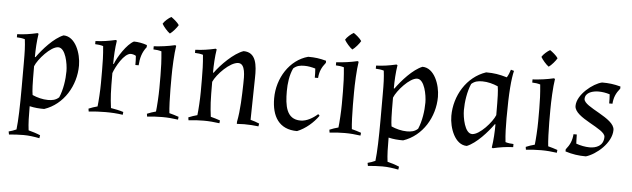

<svg xmlns="http://www.w3.org/2000/svg" viewBox="-52 -869 4212 1280"><g transform="rotate(5 2053.5 -229.0)"><path d="M463 -294C463 -374 423 -485 343 -485C280 -460 208 -379 169 -324L165 -325C165 -375 168 -431 176 -481L169 -485C121 -474 82 -468 34 -466V-445C49 -445 73 -442 88 -437C94 -387 95 -357 95 -277V-114C95 15 92 107 85 167C71 174 50 181 34 185L38 205C72 202 104 200 135 200C171 200 206 205 242 212L245 192C225 183 187 171 166 166C160 121 159 70 159 5C194 13 222 15 257 15C385 -28 463 -159 463 -294ZM383 -249C383 -193 373 -124 350 -71C328 -51 305 -47 276 -47C242 -47 203 -57 172 -71C167 -102 165 -134 165 -263C183 -310 265 -403 315 -403C364 -403 383 -298 383 -249Z M689 -263C704 -306 756 -401 801 -401C811 -401 827 -397 835 -391C837 -369 837 -352 837 -330H859C862 -378 872 -417 902 -455V-469C875 -479 842 -485 814 -485C768 -462 710 -372 693 -324L689 -325C689 -375 692 -431 700 -481L693 -485C645 -474 606 -468 558 -466V-445C573 -445 597 -442 612 -437C618 -376 619 -327 619 -274V-190C619 -141 614 -63 610 -33C593 -29 567 -20 551 -13L554 6C592 2 629 0 667 0C705 0 744 2 782 8L784 -11C764 -18 721 -27 700 -30C691 -102 689 -134 689 -263Z M1084 -274C1084 -327 1088 -428 1097 -481L1090 -485C1043 -474 996 -468 948 -465V-444C964 -444 986 -441 1002 -436C1008 -375 1010 -327 1010 -274V-190C1010 -141 1005 -63 1001 -33C984 -29 958 -20 942 -13L945 6C979 2 1013 0 1047 0C1082 0 1117 3 1152 8L1154 -11C1137 -17 1108 -26 1091 -30C1087 -60 1084 -141 1084 -190ZM1102 -620C1092 -637 1062 -661 1048 -670C1031 -661 1003 -637 994 -620C1003 -603 1031 -570 1048 -559C1065 -570 1093 -603 1102 -620Z M1594 0C1626 0 1658 2 1690 6L1693 -13C1677 -20 1651 -29 1634 -33L1639 -314C1641 -399 1633 -485 1548 -485C1484 -464 1400 -379 1361 -324L1357 -325C1357 -375 1360 -431 1368 -481L1361 -485C1313 -474 1274 -468 1226 -466V-445C1241 -445 1265 -442 1280 -437C1286 -376 1287 -327 1287 -274V-190C1287 -141 1282 -63 1278 -33C1261 -29 1235 -20 1219 -13L1222 6C1256 2 1290 0 1324 0C1359 0 1394 3 1429 8L1431 -11C1414 -17 1385 -26 1368 -30C1359 -102 1357 -134 1357 -263C1379 -314 1465 -403 1520 -403C1569 -403 1566 -318 1565 -269C1563 -187 1561 -92 1545 -12V2C1560 1 1579 0 1594 0Z M1966 -57C1870 -57 1858 -149 1858 -245C1858 -295 1865 -353 1887 -399C1909 -419 1932 -423 1961 -423C1985 -423 2010 -418 2034 -411C2036 -389 2036 -372 2036 -350H2058C2061 -392 2074 -422 2101 -455V-469C2056 -481 2026 -485 1980 -485C1858 -452 1778 -325 1778 -190C1778 -69 1828 15 1949 15C2006 -8 2056 -52 2090 -100L2080 -110C2049 -82 2007 -57 1966 -57Z M2305 -274C2305 -327 2309 -428 2318 -481L2311 -485C2264 -474 2217 -468 2169 -465V-444C2185 -444 2207 -441 2223 -436C2229 -375 2231 -327 2231 -274V-190C2231 -141 2226 -63 2222 -33C2205 -29 2179 -20 2163 -13L2166 6C2200 2 2234 0 2268 0C2303 0 2338 3 2373 8L2375 -11C2358 -17 2329 -26 2312 -30C2308 -60 2305 -141 2305 -190ZM2323 -620C2313 -637 2283 -661 2269 -670C2252 -661 2224 -637 2215 -620C2224 -603 2252 -570 2269 -559C2286 -570 2314 -603 2323 -620Z M2865 -294C2865 -374 2825 -485 2745 -485C2682 -460 2610 -379 2571 -324L2567 -325C2567 -375 2570 -431 2578 -481L2571 -485C2523 -474 2484 -468 2436 -466V-445C2451 -445 2475 -442 2490 -437C2496 -387 2497 -357 2497 -277V-114C2497 15 2494 107 2487 167C2473 174 2452 181 2436 185L2440 205C2474 202 2506 200 2537 200C2573 200 2608 205 2644 212L2647 192C2627 183 2589 171 2568 166C2562 121 2561 70 2561 5C2596 13 2624 15 2659 15C2787 -28 2865 -159 2865 -294ZM2785 -249C2785 -193 2775 -124 2752 -71C2730 -51 2707 -47 2678 -47C2644 -47 2605 -57 2574 -71C2569 -102 2567 -134 2567 -263C2585 -310 2667 -403 2717 -403C2766 -403 2785 -298 2785 -249Z M2965 -176C2965 -96 3005 15 3085 15C3148 -10 3220 -91 3259 -146L3263 -145C3263 -95 3260 -39 3252 11L3259 15C3307 4 3346 -2 3394 -4V-25C3379 -25 3355 -28 3340 -33C3334 -83 3333 -143 3333 -193C3333 -365 3342 -458 3355 -511L3334 -517C3329 -500 3320 -478 3311 -464C3259 -479 3225 -485 3171 -485C3043 -442 2965 -311 2965 -176ZM3045 -221C3045 -277 3055 -346 3078 -399C3100 -419 3123 -423 3152 -423C3186 -423 3225 -413 3256 -399C3261 -368 3263 -336 3263 -207C3245 -160 3163 -67 3113 -67C3064 -67 3045 -172 3045 -221Z M3619 -274C3619 -327 3623 -428 3632 -481L3625 -485C3578 -474 3531 -468 3483 -465V-444C3499 -444 3521 -441 3537 -436C3543 -375 3545 -327 3545 -274V-190C3545 -141 3540 -63 3536 -33C3519 -29 3493 -20 3477 -13L3480 6C3514 2 3548 0 3582 0C3617 0 3652 3 3687 8L3689 -11C3672 -17 3643 -26 3626 -30C3622 -60 3619 -141 3619 -190ZM3637 -620C3627 -637 3597 -661 3583 -670C3566 -661 3538 -637 3529 -620C3538 -603 3566 -570 3583 -559C3600 -570 3628 -603 3637 -620Z M3811 -64C3811 -63 3809 -103 3809 -125H3787C3784 -83 3771 -53 3744 -20V-6C3791 9 3833 15 3882 15C3950 -5 4050 -89 4050 -176C4050 -257 3840 -310 3840 -366C3840 -411 3894 -423 3928 -423C3955 -423 3978 -419 4004 -411C4006 -389 4006 -372 4006 -350H4028C4031 -392 4044 -422 4071 -455V-469C4026 -481 3993 -485 3947 -485C3888 -472 3784 -391 3784 -314C3784 -233 3994 -181 3994 -125C3994 -64 3944 -47 3901 -47C3873 -47 3838 -54 3811 -64Z"/></g></svg>

Font: Almendra
Style: Regular
Weight: 400
Designer: Ana Sanfelippo
Foundry: Ana Sanfelippo
Version: Version 1.003